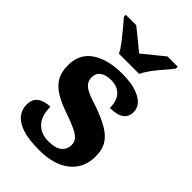

<svg xmlns="http://www.w3.org/2000/svg" viewBox="-231 -852 949 949"><g transform="rotate(45 243.0 -378.0)"><path d="M233 10Q159 10 115 -5Q71 -20 51 -46Q31 -72 31 -104.6Q31 -134.9 44 -150.9Q57 -167 79 -174Q101 -181 122 -181Q122 -118 152.5 -85.5Q183 -53 236 -53Q286 -53 308 -72.5Q330 -92 330 -120.6Q330 -141.6 318 -156.3Q306 -171 280 -183.5Q254 -196 209 -212Q152 -231 114.5 -253Q77 -275 57.5 -306.6Q38 -338.3 38 -387Q38 -468 98.2 -508Q158.5 -548 258 -548Q319.8 -548 358.9 -534Q398 -520 415 -499Q432 -478 432 -454Q432 -420.4 408.5 -402.7Q385 -385 334 -385Q334 -435 309.2 -461Q284.4 -487 241.8 -487Q205 -487 184 -472Q163 -457 163 -429Q163 -406.9 174 -391.9Q185 -377 212 -364.5Q239 -352 286 -338Q338 -319 376 -297.5Q414 -276 434 -245.2Q454 -214.4 454 -165Q454 -84 396 -37Q338 10 233 10ZM176 -606Q165 -629 144.5 -655.5Q124 -682 102 -708Q80 -734 64 -753V-766H137Q151 -755 170.5 -739Q190 -723 210.5 -706.5Q231 -690 246 -677Q261 -690 281.5 -706.5Q302 -723 322 -739Q342 -755 355 -766H427V-753Q413 -734 390 -708Q367 -682 347.5 -655.5Q328 -629 317 -606Z"/></g></svg>

Font: Noto Serif Hentaigana EL
Style: Regular
Weight: 400
Designer: Kazuhiro Yamada
Foundry: nipponia
Version: Version 1.000